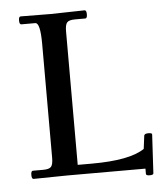

<svg xmlns="http://www.w3.org/2000/svg" viewBox="-51 -720 679 795"><g transform="rotate(-5 288.5 -323.0)"><path d="M190 -672 330 -675Q338 -675 338 -658Q338 -641 330 -641H287Q262 -641 254 -631.5Q246 -622 246 -595V-40H304Q463 -40 524 -82L531 -137Q533 -145 548.5 -145Q564 -145 564 -139L555 22Q555 29 539.5 29Q524 29 524 22V0H199L59 2Q51 2 51 -15Q51 -32 59 -32H102Q127 -32 135 -41.5Q143 -51 143 -78V-552Q143 -640 122 -640H64Q56 -640 56 -656.5Q56 -673 64 -673Q64 -673 190 -672Z"/></g></svg>

Font: Sedan SC
Style: Regular
Weight: 400
Designer: Sebastian Salazar
Foundry: Sebastian Salazar
Version: Version 1.001